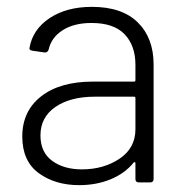

<svg xmlns="http://www.w3.org/2000/svg" viewBox="-20 -532 545 560"><path d="M428 -344V-10Q428 0 418 0H385Q375 0 375 -10V-56Q375 -58 373.5 -59Q372 -60 370 -58Q344 -26 302.5 -9Q261 8 211 8Q141 8 93 -27Q45 -62 45 -134Q45 -208 100 -251Q155 -294 251 -294H371Q375 -294 375 -298V-343Q375 -399 343.5 -432Q312 -465 247 -465Q196 -465 163 -444Q130 -423 122 -388Q119 -378 110 -379L75 -384Q64 -386 66 -392Q75 -446 124.5 -479Q174 -512 248 -512Q336 -512 382 -466.5Q428 -421 428 -344ZM375 -155V-246Q375 -250 371 -250H257Q185 -250 141.5 -220Q98 -190 98 -137Q98 -88 132 -63Q166 -38 219 -38Q282 -38 328.5 -69Q375 -100 375 -155Z"/></svg>

Font: Barlow Light
Style: Regular
Weight: 300
Designer: Jeremy Tribby
Foundry: Tribby Type
Version: Version 1.422